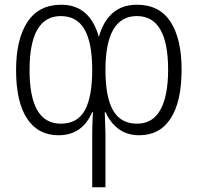

<svg xmlns="http://www.w3.org/2000/svg" viewBox="-20 -562 836 812"><path d="M748 -267Q748 -133 702 -61.5Q656 10 569 10Q518 10 482.5 -16Q447 -42 427 -87H423Q426 -15 426 3V230H370V4Q370 -22 372 -68L373 -88H370Q328 10 228 10Q141 10 94.5 -60.5Q48 -131 48 -266Q48 -396 96 -469Q144 -542 239 -542Q360 -542 398 -406Q437 -542 559 -542Q654 -542 701 -470Q748 -398 748 -267ZM105 -265Q105 -39 237 -39Q308 -39 339 -96Q370 -153 370 -266Q370 -381 337.5 -437.5Q305 -494 237 -494Q105 -494 105 -265ZM426 -266Q426 -152 458 -95.5Q490 -39 560 -39Q626 -39 658.5 -98Q691 -157 691 -267Q691 -494 559 -494Q426 -494 426 -266Z"/></svg>

Font: Noto Sans Display Light Narrow
Style: Regular
Weight: 300
Width: 4
Designer: Monotype Design team
Foundry: Monotype Imaging Inc.
Version: Version 1.000